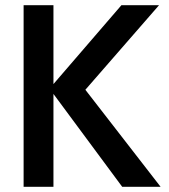

<svg xmlns="http://www.w3.org/2000/svg" viewBox="-20 -720 650 740"><path d="M71 0V-700H186V-396L448 -700H593L309 -374L599 0H451L186 -358V0Z"/></svg>

Font: Zen Kaku Gothic New
Style: Bold
Weight: 700
Designer: Yoshimichi Ohira
Foundry: Positype
Version: Version 1.002